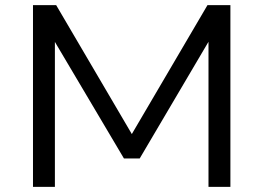

<svg xmlns="http://www.w3.org/2000/svg" viewBox="-20 -725 1021 745"><path d="M108 0V-705H198L502 -187H481L785 -705H874V0H789V-585H802L522 -110H461L179 -586H193V0Z"/></svg>

Font: Nunito Sans 10pt SemiExpanded
Style: Regular
Weight: 400
Width: 6
Designer: Vernon Adams
Foundry: Vernon Adams
Version: Version 3.101;gftools[0.9.27]